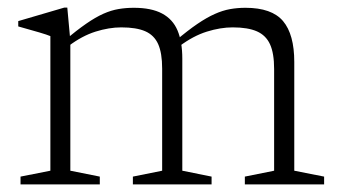

<svg xmlns="http://www.w3.org/2000/svg" viewBox="-20 -485 890 505"><path d="M165 -378V-36L242.5 -20.5V0H34V-20.5L112.5 -36V-390Q104.5 -393.5 83.2 -399.8Q62 -406 28 -415.5V-429.5L149 -465H157ZM459.5 -331V-36L536.5 -20.5V0H329.5V-20.5L406.5 -36V-304.5Q406.5 -345.5 396 -369Q385.5 -392.5 362 -402.8Q338.5 -413 299 -413Q267 -413 231.2 -401.8Q195.5 -390.5 160.5 -364L149.5 -378.5Q182 -405.5 206.5 -422.5Q231 -439.5 251.8 -448.8Q272.5 -458 291.8 -461.2Q311 -464.5 332 -464.5Q378 -464.5 406.2 -449.5Q434.5 -434.5 447 -404.8Q459.5 -375 459.5 -331ZM754 -322V-36L832.5 -20.5V0H624V-20.5L701 -36V-303.5Q701 -345 690.2 -368.5Q679.5 -392 655.8 -402.5Q632 -413 592 -413Q560 -413 524 -401.8Q488 -390.5 452 -363.5L441.5 -377.5Q474 -405 499 -422Q524 -439 544.8 -448.2Q565.5 -457.5 585 -461Q604.5 -464.5 625.5 -464.5Q695 -464.5 724.5 -429.5Q754 -394.5 754 -322Z"/></svg>

Font: Newsreader Light
Style: Regular
Weight: 300
Designer: Hugues Gentile
Foundry: Production Type
Version: Version 1.003